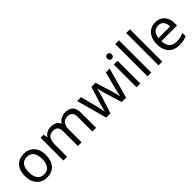

<svg xmlns="http://www.w3.org/2000/svg" viewBox="236 -1971 3192 3192"><g transform="rotate(-45 1832.0 -375.0)"><path d="M551 -269Q551 -136 483.5 -63Q416 10 301 10Q230 10 174.5 -22.5Q119 -55 87 -117.5Q55 -180 55 -269Q55 -402 122 -474Q189 -546 304 -546Q377 -546 432.5 -513.5Q488 -481 519.5 -419.5Q551 -358 551 -269ZM146 -269Q146 -174 183.5 -118.5Q221 -63 303 -63Q384 -63 422 -118.5Q460 -174 460 -269Q460 -364 422 -418Q384 -472 302 -472Q220 -472 183 -418Q146 -364 146 -269Z M1278 -546Q1369 -546 1414 -499.5Q1459 -453 1459 -349V0H1372V-345Q1372 -472 1263 -472Q1185 -472 1151.5 -427Q1118 -382 1118 -296V0H1031V-345Q1031 -472 921 -472Q840 -472 809 -422Q778 -372 778 -278V0H690V-536H761L774 -463H779Q804 -505 846.5 -525.5Q889 -546 937 -546Q1063 -546 1101 -456H1106Q1133 -502 1179.5 -524Q1226 -546 1278 -546Z M1971 -303Q1958 -344 1948.5 -383.5Q1939 -423 1934 -445H1930Q1926 -423 1917 -383.5Q1908 -344 1894 -302L1798 -1H1698L1551 -537H1642L1716 -251Q1727 -208 1737 -164Q1747 -120 1751 -91H1755Q1759 -108 1764.5 -133Q1770 -158 1777 -185.5Q1784 -213 1791 -235L1886 -537H1982L2074 -235Q2085 -201 2095.5 -161Q2106 -121 2110 -92H2114Q2117 -117 2127.5 -161Q2138 -205 2150 -251L2225 -537H2315L2166 -1H2063Z M2456 -737Q2476 -737 2491.5 -723.5Q2507 -710 2507 -681Q2507 -653 2491.5 -639Q2476 -625 2456 -625Q2434 -625 2419 -639Q2404 -653 2404 -681Q2404 -710 2419 -723.5Q2434 -737 2456 -737ZM2499 -536V0H2411V-536Z M2757 0H2669V-760H2757Z M3015 0H2927V-760H3015Z M3392 -546Q3461 -546 3510.5 -516Q3560 -486 3586.5 -431.5Q3613 -377 3613 -304V-251H3246Q3248 -160 3292.5 -112.5Q3337 -65 3417 -65Q3468 -65 3507.5 -74.5Q3547 -84 3589 -102V-25Q3548 -7 3508 1.5Q3468 10 3413 10Q3337 10 3278.5 -21Q3220 -52 3187.5 -113.5Q3155 -175 3155 -264Q3155 -352 3184.5 -415Q3214 -478 3267.5 -512Q3321 -546 3392 -546ZM3391 -474Q3328 -474 3291.5 -433.5Q3255 -393 3248 -321H3521Q3520 -389 3489 -431.5Q3458 -474 3391 -474Z"/></g></svg>

Font: Noto Sans Multani
Style: Regular
Weight: 400
Designer: Monotype Design Team
Foundry: Monotype Imaging Inc.
Version: Version 2.002; ttfautohint (v1.8.4.7-5d5b)